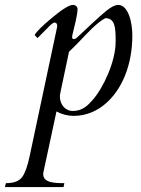

<svg xmlns="http://www.w3.org/2000/svg" viewBox="-86 -459 575 782"><path d="M158 -65C158 -71 158.7 -76.7 160 -82L195 -248C211 -263.3 225.8 -278.2 239.5 -292.5C264.5 -318.7 309.1 -368.1 343 -385C384.2 -385 385 -343.2 385 -289C385 -208.4 334.9 -101.3 291.5 -52C271.2 -28.9 249 -7 210.5 -7C179.2 -7 158 -34.6 158 -65ZM395 -439C383 -439 366.8 -430.8 346.5 -414.5C314.8 -389 261.5 -337.1 227 -305.5C223 -301.8 218.8 -300 214.5 -300C210.2 -300 208 -302 208 -306V-313L223 -376C227.7 -398.7 230 -413.5 230 -420.5C230 -432.4 221.4 -439 211 -439C196.3 -439 168.5 -422 127.5 -388C86.5 -354 62.3 -330 55 -316L67 -304C85.7 -322.7 100.7 -337.8 112 -349.5C123.3 -361.2 131.3 -367 136 -367C143.3 -367 147 -362.3 147 -353V-351L35 176C26.3 217.3 16 246.2 4 262.5C-8 278.8 -30 287 -62 287L-66 303H173L176 287C134.7 287 90 285.1 90 250C90 246.7 90.7 242.3 92 237L144 -5C166.7 7 190 13 214 13C268.3 13 311.5 -9.2 343 -36C410 -93.1 453 -192.6 453 -315C453 -366.1 437.2 -439 395 -439Z"/></svg>

Font: fbb
Style: Italic
Weight: 400
Italic angle: -12°
Designer: David J. Perry, Michael Sharpe
Version: Version 0.991